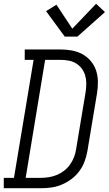

<svg xmlns="http://www.w3.org/2000/svg" viewBox="-50 -997 576 1017"><path d="M-30 0V-55H24L128 -680H81V-735H270Q301 -735 331 -729.5Q361 -724 386.5 -710Q412 -696 431 -673.5Q450 -651 459 -623.5Q468 -596 468.5 -565Q469 -534 464 -503L413 -197Q408 -169 398 -142Q388 -115 370.5 -91Q353 -67 329 -49Q305 -31 278 -19.5Q251 -8 223 -4Q195 0 167 0ZM86 -55H167Q188 -55 209.5 -58.5Q231 -62 251.5 -70.5Q272 -79 290 -93Q308 -107 321 -125.5Q334 -144 342 -164.5Q350 -185 353 -206L404 -512Q407 -534 407 -556Q407 -578 401 -598Q395 -618 382.5 -634.5Q370 -651 352.5 -661.5Q335 -672 313.5 -676Q292 -680 270 -680H189ZM293 -803 194 -938 249 -972 333 -845 459 -977 506 -933 360 -803Z"/></svg>

Font: Iosevka Curly Slab LtObl
Style: Regular
Weight: 300
Italic angle: -9°
Monospace: yes
Designer: Belleve Invis
Foundry: Belleve Invis
Version: Version 11.0.0; ttfautohint (v1.8.3)